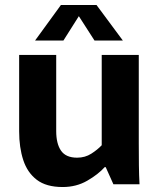

<svg xmlns="http://www.w3.org/2000/svg" viewBox="-20 -741 637 772"><path d="M232 11Q166 11 128 -18Q90 -47 73.5 -97.5Q57 -148 57 -213V-520H206V-214Q206 -163 225.5 -135Q245 -107 290 -107Q322 -107 347 -123Q372 -139 389 -157V-520H538V-166Q538 -118 538.5 -77Q539 -36 541 0H436L405 -69H401Q375 -40 331 -14.5Q287 11 232 11ZM121 -578 225 -721H368L474 -578H360L297 -676L235 -578Z"/></svg>

Font: Murecho SemiBold
Style: Regular
Weight: 600
Designer: Neil Summerour
Foundry: Positype
Version: Version 1.010; ttfautohint (v1.8.3)